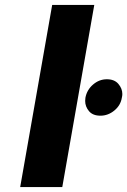

<svg xmlns="http://www.w3.org/2000/svg" viewBox="-20 -760 517 780"><path d="M192 -740H363L233 0H62ZM388 -290Q357 -290 341.5 -308.5Q326 -327 326 -350Q326 -356 327 -363Q333 -395 358 -416.5Q383 -438 414 -438Q445 -438 461 -419Q477 -400 477 -378Q477 -371 475 -363Q470 -332 444.5 -311Q419 -290 388 -290Z"/></svg>

Font: Fz Poppins
Style: Bold Italic
Weight: 700
Italic angle: -10°
Designer: Ninad Kale (Devanagari), Jonny Pinhorn (Latin)
Foundry: Indian Type Foundry
Version: Vit hóa bi Vntype.Com & FontZin.Com